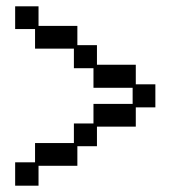

<svg xmlns="http://www.w3.org/2000/svg" viewBox="-20 -560 540 608"><path d="M28 -46H91V-107H214V-169H276V-231H400V-282H276V-344H214V-406H91V-468H28V-540H102V-478H225V-417H287V-355H410V-293H472V-220H410V-159H287V-97H225V-35H102V28H28Z"/></svg>

Font: DotGothic16
Style: Regular
Weight: 400
Designer: Fontworks Inc.
Foundry: Fontworks Inc.
Version: Version 1.100